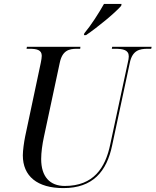

<svg xmlns="http://www.w3.org/2000/svg" viewBox="-20 -954 797 984"><path d="M412 -783 410 -774H421C480 -814 570 -888 601 -924L603 -934H513C486 -886 447 -825 412 -783ZM305 10C455 10 527 -74 555 -210L645 -631C658 -696 695 -704 737 -704H755L757 -714H555L553 -704H570C611 -704 640 -698 640 -665C640 -658 638 -644 635 -633L545 -214C520 -93 459 -1 312 -1C235 -1 191 -49 191 -139C191 -173 197 -215 205 -252L286 -631C299 -695 333 -704 374 -704H391L392 -714H118L116 -704H131C169 -704 194 -698 194 -668C194 -661 192 -646 189 -632L109 -255C103 -226 97 -182 97 -158C97 -51 171 10 305 10Z"/></svg>

Font: Noto Serif Display SemiCondensed
Style: Italic
Weight: 400
Width: 4
Italic angle: -12°
Designer: Monotype Design Team
Foundry: Monotype Imaging Inc.
Version: Version 2.009